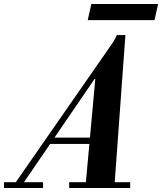

<svg xmlns="http://www.w3.org/2000/svg" viewBox="-92 -943 813 963"><path d="M-19 -20 500 -767 385 -551 22 -20ZM-72 0V-29H124V0ZM255 0V-29H561V0ZM151 -221V-253H420V-221ZM337 -10 386 -547H382L494 -767H537L482 -10ZM348 -842 366 -923H701L683 -842Z"/></svg>

Font: Libre Bodoni SemiBold
Style: Italic
Weight: 600
Italic angle: -13°
Version: Version 2.003